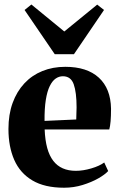

<svg xmlns="http://www.w3.org/2000/svg" viewBox="-20 -844 545 875"><path d="M272 11.5Q183.5 11.5 127.5 -21.8Q71.5 -55 45 -115.2Q18.5 -175.5 18.5 -256Q18.5 -322.5 37.5 -374.8Q56.5 -427 91 -464Q125.5 -501 173 -520.2Q220.5 -539.5 277.5 -539.5Q376.5 -539.5 430.5 -490Q484.5 -440.5 486 -348.5Q486 -315 484 -291.5Q482 -268 478 -254H183.5Q185.5 -205 195.2 -169.5Q205 -134 222.8 -111Q240.5 -88 266.2 -76.8Q292 -65.5 325.5 -65.5Q358.5 -65.5 396 -76.5Q433.5 -87.5 455 -103.5L473 -64.5Q458.5 -48.5 427.8 -31Q397 -13.5 356.5 -1Q316 11.5 272 11.5ZM183 -293 327.5 -299.5Q328 -314 328.2 -327Q328.5 -340 329 -354.5Q329 -423 316 -459.8Q303 -496.5 266.5 -496.5Q249 -496.5 233.8 -486Q218.5 -475.5 206.8 -451.8Q195 -428 188.8 -389Q182.5 -350 183 -293ZM229.5 -597 92 -798.5 123 -823.5 273 -700.5 423 -823 454 -798.5 317 -597Z"/></svg>

Font: Merriweather 96pt ExtraBold
Style: Regular
Weight: 800
Version: Version 2.100